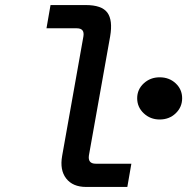

<svg xmlns="http://www.w3.org/2000/svg" viewBox="-20 -740 741 760"><path d="M321 0Q268 0 242 -33.5Q216 -67 226 -123L310 -595Q316 -628 284 -628H164L180 -720H319Q383 -720 405 -690Q427 -660 416 -596L332 -125Q327 -92 359 -92H500L484 0ZM612 -267Q575 -267 549 -291.5Q523 -316 523 -351Q523 -386 549 -410Q575 -434 612 -434Q650 -434 675.5 -410Q701 -386 701 -351Q701 -316 675.5 -291.5Q650 -267 612 -267Z"/></svg>

Font: DM Mono Medium
Style: Italic
Weight: 500
Italic angle: -10°
Designer: Colophon Foundry
Foundry: Colophon Foundry
Version: Version 1.000; ttfautohint (v1.8.2.53-6de2)